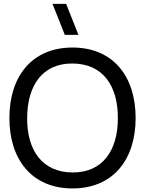

<svg xmlns="http://www.w3.org/2000/svg" viewBox="-20 -988 772 1022"><path d="M366 15C581.5 15 702 -138 702 -360C702 -582 581.5 -735 366 -735C150.5 -735 30 -582 30 -360C30 -138 150.5 15 366 15ZM124.5 -360C125.5 -532.5 205 -651 366 -650C527 -649 607.5 -532.5 607.5 -360C607.5 -187.5 527 -69 366 -70C205 -71 123.5 -187.5 124.5 -360ZM259.5 -967.5 325 -802.5H397.5L332 -967.5Z"/></svg>

Font: Eudonet Medium
Style: Regular
Weight: 500
Designer: Mikhail Sharanda
Foundry: Mikhail Sharanda
Version: Version 4.503;Glyphs 3.1.2 (3151)